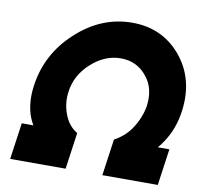

<svg xmlns="http://www.w3.org/2000/svg" viewBox="-79 -796 923 880"><g transform="rotate(10 382.5 -356.0)"><path d="M468 -712Q323 -712 207 -604Q94 -500 73 -350Q61 -265 87 -200Q90 -192 94 -185Q98 -178 102 -170H48L24 0H282L306 -170Q265 -194 246 -244Q226 -295 234 -350Q244 -428 307 -485Q370 -542 444 -542Q519 -542 565 -485Q588 -457 596 -423.5Q604 -390 599 -350Q591 -296 558 -244Q542 -219 521 -200.5Q500 -182 477 -170L453 0H711L735 -170H681Q688 -178 693.5 -185Q699 -192 704 -200Q749 -265 761 -350Q783 -507 690 -614Q604 -712 468 -712Z"/></g></svg>

Font: Unageo
Style: Black-Italic
Weight: 900
Designer: Richard Sepsi
Foundry: Richard Sepsi
Version: Version 2.000